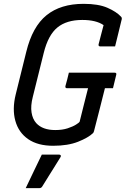

<svg xmlns="http://www.w3.org/2000/svg" viewBox="-20 -740 655 1001"><path d="M339 -361H578Q589 -361 586 -350L569 -280H527Q514 -226 498.5 -167Q483 -108 470 -56Q468 -49 465 -46Q440 -22 387 -1Q334 20 257 20Q177 20 127 -14.5Q77 -49 60 -110Q43 -171 62 -248L117 -470Q149 -601 222.5 -660.5Q296 -720 416 -720Q493 -720 540 -699.5Q587 -679 611 -653Q618 -647 613 -633Q606 -601 597 -567Q588 -533 580 -498H503Q492 -498 494 -509Q500 -534 506.5 -557.5Q513 -581 520 -609Q481 -636 409 -636Q327 -636 279 -596.5Q231 -557 208 -464L151 -235Q139 -188 144.5 -153.5Q150 -119 169 -98Q202 -62 268 -62Q305 -62 332.5 -71Q360 -80 376.5 -90.5Q393 -101 395 -105Q406 -150 417 -193Q428 -236 439 -280H330Q319 -280 321 -291Q326 -309 330.5 -326Q335 -343 339 -361ZM198 66H288Q294 66 296.5 70Q299 74 295 80Q277 109 263 131.5Q249 154 234.5 177Q220 200 201 231Q199 235 195 238Q191 241 184 241H114Q138 191 157 151Q176 111 198 66Z"/></svg>

Font: Recursive Mn Lnr St
Style: Italic
Weight: 400
Italic angle: -15°
Monospace: yes
Version: Version 1.079;hotconv 1.0.112;makeotfexe 2.5.65598; ttfautoh